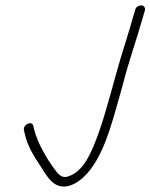

<svg xmlns="http://www.w3.org/2000/svg" viewBox="-20 -670 559 714"><path d="M69 -186 72 -173C81 -128 108 -86 132 -50C149 -23 166 6 191 18C236 39 288 -1 318 -42C378 -123 403 -239 437 -356C459 -443 487 -520 510 -601L519 -632C521 -641 515 -650 506 -650C496 -650 485 -644 483 -634L474 -604C461 -557 444 -504 429 -455C403 -368 377 -261 348 -179C322 -107 292 -31 233 -14C210 -5 194 -25 185 -38C156 -77 122 -132 107 -188L104 -201C100 -223 65 -208 69 -186Z"/></svg>

Font: Stray Cat
Style: CnObl
Weight: 400
Version: Version 1.0